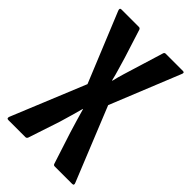

<svg xmlns="http://www.w3.org/2000/svg" viewBox="-203 -725 795 795"><g transform="rotate(45 195.0 -327.5)"><path d="M9 0Q-3 0 2 -13L135 -337L10 -642Q5 -655 16 -655H118Q124 -655 127 -649L167 -523Q174 -498 182 -472Q190 -446 196 -420H198Q204 -446 212 -472Q220 -498 228 -524L266 -648Q268 -655 275 -655H376Q387 -655 381 -642L257 -336L388 -13Q394 0 382 0H280Q273 0 271 -7L226 -146Q218 -173 210 -199Q202 -225 195 -251H194Q187 -225 179.5 -199Q172 -173 164 -146L118 -7Q115 0 108 0Z"/></g></svg>

Font: Sofia Sans Extra Condensed
Style: Bold
Weight: 700
Designer: Botio Nikoltchev, Ani Petrova
Foundry: lettersoup
Version: Version 4.101